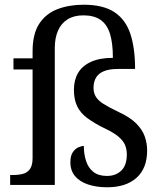

<svg xmlns="http://www.w3.org/2000/svg" viewBox="-20 -783 687 813"><path d="M434 10Q388 10 352.5 -2Q317 -14 297.5 -37.5Q278 -61 278 -96Q278 -123 288 -138Q298 -153 311.5 -159Q325 -165 335 -165Q335 -130 344.5 -101Q354 -72 375.5 -55Q397 -38 433 -38Q470 -38 493.5 -60.5Q517 -83 517 -129Q517 -151 509.5 -169Q502 -187 481.5 -204.5Q461 -222 420 -241Q378 -262 349.5 -283Q321 -304 307 -332.5Q293 -361 293 -403Q293 -444 310.5 -474Q328 -504 365 -521Q402 -538 458 -538Q458 -601 445.5 -640.5Q433 -680 405.5 -699Q378 -718 333 -718Q293 -718 266 -701Q239 -684 225.5 -653Q212 -622 212 -580V0H23V-42H36Q59 -42 77.5 -47Q96 -52 107 -67.5Q118 -83 118 -114V-489H37V-536H118V-566Q118 -640 146.5 -683Q175 -726 224 -744.5Q273 -763 334 -763Q417 -763 464.5 -731.5Q512 -700 532 -639.5Q552 -579 552 -491H479Q444 -491 421 -482Q398 -473 387 -455Q376 -437 376 -410Q376 -390 385.5 -374Q395 -358 417.5 -343.5Q440 -329 480 -310Q530 -287 556.5 -260.5Q583 -234 593 -205Q603 -176 603 -146Q603 -70 558 -30Q513 10 434 10Z"/></svg>

Font: Noto Serif Tamil
Style: Regular
Weight: 400
Designer: Indian Type Foundry, Tom Grace, and the Monotype Design Team
Foundry: Monotype Imaging Inc.
Version: Version 2.003